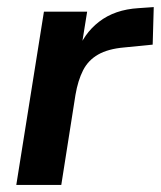

<svg xmlns="http://www.w3.org/2000/svg" viewBox="-20 -522 454 542"><path d="M26 0 104 -489H226L207 -371H197Q215 -426 259.5 -460.5Q304 -495 371 -499L414 -502L411 -396L330 -388Q285 -384 257 -368Q229 -352 214.5 -323.5Q200 -295 193 -254L153 0Z"/></svg>

Font: Nunito Sans 12pt ExtraLight 12pt
Style: Bold Italic
Weight: 700
Italic angle: -9°
Version: Version 3.101;gftools[0.9.27]